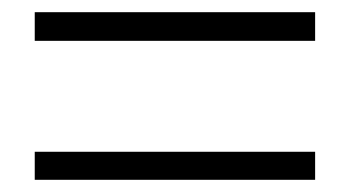

<svg xmlns="http://www.w3.org/2000/svg" viewBox="-20 -523 575 315"><path d="M37 -456V-503H497V-456ZM37 -228V-274H497V-228Z"/></svg>

Font: Noto Sans Korean Light
Style: Regular
Weight: 300
Designer: Ryoko NISHIZUKA  (kana & ideographs); Paul D. Hunt (Latin, Greek & Cyrillic); Wenlong ZHANG  (bopomofo); Sandoll Communi
Foundry: Adobe Systems Incorporated
Version: Version 1.000;PS 1;hotconv 1.0.78;makeotf.lib2.5.61930